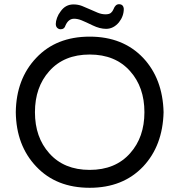

<svg xmlns="http://www.w3.org/2000/svg" viewBox="-20 -882 851 912"><path d="M406 -708Q564 -708 660 -607Q753 -508 757 -349Q753 -190 660 -91Q564 10 406 10Q247 10 152 -91Q57 -191 55 -349Q57 -507 152 -607Q247 -708 406 -708ZM406 -75Q528 -75 598 -154Q666 -230 666 -349Q666 -468 598 -544Q528 -623 406 -623Q284 -623 214 -544Q146 -468 146 -349Q146 -230 214 -154Q284 -75 406 -75ZM545 -862Q566 -862 568 -840Q568 -805 545 -776Q519 -745 484 -745Q454 -745 420 -761.5Q386 -778 367.5 -785.5Q349 -793 332 -793Q305 -793 291 -761Q286 -743 268 -743Q259 -743 252 -749.5Q245 -756 245 -768.5Q245 -781 251 -797.5Q257 -814 268 -828Q291 -861 329 -861Q351 -861 370 -853.5Q389 -846 407.5 -837.5Q426 -829 444.5 -821.5Q463 -814 481 -814Q499 -814 507 -821Q515 -828 519 -838Q528 -862 545 -862Z"/></svg>

Font: Varela Round
Style: Regular
Weight: 400
Designer: Joe Prince
Foundry: Joe Prince
Version: Version 1.000